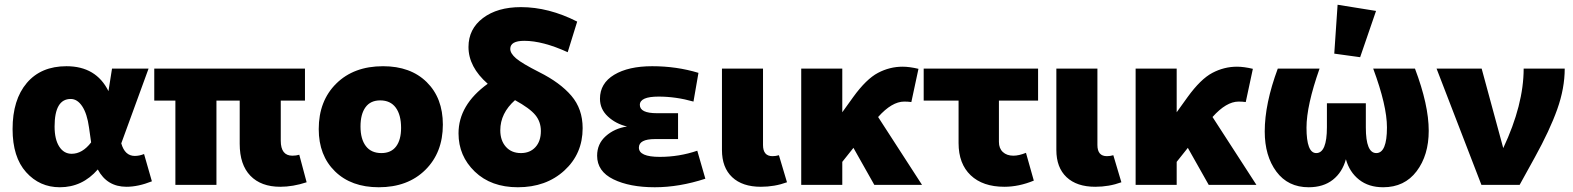

<svg xmlns="http://www.w3.org/2000/svg" viewBox="-20 -779 6628 809"><path d="M232 10Q147 10 90 -53.5Q33 -117 33 -235Q33 -359 93 -429.5Q153 -500 260 -500Q385 -500 437 -395L452 -490H606L491 -175Q506 -122 548 -122Q567 -122 587 -130L620 -15Q562 8 513 8Q431 8 392 -65Q327 10 232 10ZM210 -246Q210 -192 229.5 -161.5Q249 -131 282 -131Q327 -131 364 -179L355 -242Q347 -300 326.5 -331Q306 -362 278 -362Q210 -362 210 -246Z M719 0V-355H630V-490H1265V-355H1163V-186Q1163 -123 1212 -123Q1228 -123 1241 -127L1272 -11Q1214 8 1161 8Q1080 8 1035 -38.5Q990 -85 990 -173V-355H892V0Z M1576 10Q1460 10 1391.5 -57Q1323 -124 1323 -235Q1323 -354 1397 -427Q1471 -500 1594 -500Q1710 -500 1778 -433Q1846 -366 1846 -254Q1846 -136 1772 -63Q1698 10 1576 10ZM1587 -134Q1628 -134 1649 -162Q1670 -190 1670 -240Q1670 -295 1647.5 -325.5Q1625 -356 1582 -356Q1541 -356 1520 -327Q1499 -298 1499 -246Q1499 -193 1521.5 -163.5Q1544 -134 1587 -134Z M2412 -688 2372 -559Q2267 -607 2189 -607Q2130 -607 2130 -573Q2130 -554 2154.5 -533Q2179 -512 2252 -475Q2340 -431 2387.5 -375.5Q2435 -320 2435 -239Q2435 -131 2358 -60.5Q2281 10 2162 10Q2049 10 1980.5 -56Q1912 -122 1912 -217Q1912 -337 2035 -426Q1954 -497 1954 -581Q1954 -657 2015 -703Q2076 -749 2175 -749Q2292 -749 2412 -688ZM2088 -230Q2088 -187 2111.5 -160.5Q2135 -134 2175 -134Q2213 -134 2236 -159Q2259 -184 2259 -227Q2259 -266 2235.5 -294.5Q2212 -323 2150 -357Q2088 -302 2088 -230Z M2739 10Q2633 10 2564.5 -23.5Q2496 -57 2496 -123Q2496 -173 2532.5 -205.5Q2569 -238 2622 -246Q2575 -257 2541.5 -288Q2508 -319 2508 -363Q2508 -428 2568 -464Q2628 -500 2728 -500Q2831 -500 2923 -472L2902 -351Q2828 -372 2755 -372Q2676 -372 2676 -337Q2676 -302 2748 -302H2837V-193H2740Q2672 -193 2672 -157Q2672 -118 2760 -118Q2842 -118 2918 -144L2952 -26Q2842 10 2739 10Z M3186 8Q3108 8 3065 -32.5Q3022 -73 3022 -147V-490H3195V-168Q3195 -121 3235 -121Q3249 -121 3262 -125L3296 -11Q3244 8 3186 8Z M3356 0V-490H3529V-306L3575 -370Q3630 -446 3679.5 -472Q3729 -498 3783 -498Q3812 -498 3850 -489L3820 -349Q3806 -351 3790 -351Q3738 -351 3680 -286L3865 0H3664L3576 -156L3529 -97V0Z M4212 8Q4121 8 4070 -40.5Q4019 -89 4019 -176V-355H3872V-490H4354V-355H4189V-181Q4189 -154 4205.5 -138.5Q4222 -123 4250 -123Q4273 -123 4303 -135L4336 -18Q4273 8 4212 8Z M4595 8Q4517 8 4474 -32.5Q4431 -73 4431 -147V-490H4604V-168Q4604 -121 4644 -121Q4658 -121 4671 -125L4705 -11Q4653 8 4595 8Z M4765 0V-490H4938V-306L4984 -370Q5039 -446 5088.5 -472Q5138 -498 5192 -498Q5221 -498 5259 -489L5229 -349Q5215 -351 5199 -351Q5147 -351 5089 -286L5274 0H5073L4985 -156L4938 -97V0Z M5711 -538 5602 -553 5616 -759 5778 -733ZM5571 -344H5735V-242Q5735 -134 5779 -134Q5824 -134 5824 -242Q5824 -334 5766 -490H5942Q6000 -337 6000 -228Q6000 -125 5949 -57.5Q5898 10 5808 10Q5747 10 5706.5 -22Q5666 -54 5651 -108Q5636 -53 5596 -21.5Q5556 10 5494 10Q5407 10 5358 -56Q5309 -122 5309 -225Q5309 -342 5364 -490H5540Q5485 -334 5485 -241Q5485 -134 5526 -134Q5571 -134 5571 -243Z M6447 -116 6383 0H6222L6033 -490H6223L6314 -155Q6400 -338 6400 -490H6573Q6573 -407 6541.5 -318.5Q6510 -230 6447 -116Z"/></svg>

Font: Cantarell Extra Bold
Style: Regular
Weight: 800
Designer: Dave Crossland, Nikolaus Waxweiler, Florian Fecher, Jacques Le Bailly, Eben Sorkin, Alexei Vanyashin, Alexios Zavras, Em
Version: Version 0.303